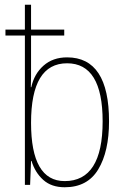

<svg xmlns="http://www.w3.org/2000/svg" viewBox="-20 -780 540 810"><path d="M440 -268Q440 -538 263 -538Q203 -538 163.5 -503Q124 -468 112 -412H110Q111 -431 111 -457Q111 -483 111 -503V-630H251V-655H111V-760H85V-655H3V-630H85V0H107L111 -101H113Q128 -52 162.5 -21Q197 10 253 10Q349 10 394.5 -65.5Q440 -141 440 -268ZM111 -262Q111 -513 263 -513Q413 -513 413 -268Q413 -16 253 -16Q111 -16 111 -262Z"/></svg>

Font: Noto Sans Mono UI Condensed Thin
Style: Regular
Weight: 250
Width: 3
Designer: Monotype Design team
Foundry: Monotype Imaging Inc.
Version: 1.000